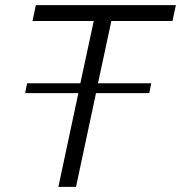

<svg xmlns="http://www.w3.org/2000/svg" viewBox="-20 -730 707 750"><path d="M653.8 -647.9H415L362.8 -404.8H570.8L563 -366.2H355L276.9 0H208L286.1 -366.2H78.1L85.9 -404.8H293.9L346.2 -647.9H106.9L120.1 -710H667Z"/></svg>

Font: Rawline
Style: Italic
Weight: 400
Italic angle: -12°
Designer: Matt McInerney, Pablo Impallari, Rodrigo Fuenzalida
Foundry: Matt McInerney, Pablo Impallari, Rodrigo Fuenzalida
Version: Version 4.020;PS 004.020;hotconv 1.0.88;makeotf.lib2.5.64775